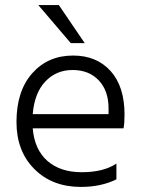

<svg xmlns="http://www.w3.org/2000/svg" viewBox="-20 -732 559 757"><path d="M314 -562 212 -712H131L259 -562ZM408 -282H109C113.7 -338 130.3 -381 159 -411C187.7 -441 223.3 -456 266 -456C309.3 -456 343.8 -442.3 369.5 -415C395.2 -387.7 408 -351 408 -305ZM439 -87C405 -64.3 359.3 -53 302 -53C246 -53 201 -67.8 167 -97.5C133 -127.2 113.7 -170 109 -226H467C469.7 -239.3 471 -257.3 471 -280C471 -354 452.7 -411.3 416 -452C379.3 -492.7 330 -513 268 -513C202 -513 148.3 -489.7 107 -443C65.7 -396.3 45 -332.3 45 -251C45 -174.3 68.5 -112.5 115.5 -65.5C162.5 -18.5 223.7 5 299 5C352.3 5 399 -5 439 -25Z"/></svg>

Font: Hind Light
Style: Regular
Weight: 300
Designer: Manushi Parikh, Satya Rajpurohit
Foundry: Indian Type Foundry
Version: Version 1.201;PS 1.0;hotconv 1.0.78;makeotf.lib2.5.61930; tt